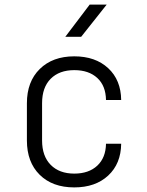

<svg xmlns="http://www.w3.org/2000/svg" viewBox="-20 -805 640 835"><path d="M303 10Q208 10 152.5 -45Q97 -100 97 -194V-356Q97 -450 153 -505Q209 -560 303 -560Q395 -560 450.5 -508.5Q506 -457 507 -370H441Q440 -432 403 -466Q366 -500 303 -500Q238 -500 200.5 -462.5Q163 -425 163 -356V-194Q163 -126 200.5 -88Q238 -50 303 -50Q366 -50 403 -84.5Q440 -119 441 -180H507Q506 -93 450.5 -41.5Q395 10 303 10ZM264 -645 370 -785H444L333 -645Z"/></svg>

Font: Tiny ExtraLight
Style: Regular
Weight: 200
Monospace: yes
Designer: Philipp Nurullin, Konstantin Bulenkov
Foundry: JetBrains
Version: Version 2.251; ttfautohint (v1.8.4.7-5d5b)